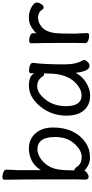

<svg xmlns="http://www.w3.org/2000/svg" viewBox="399 -1154 779 1618"><g transform="rotate(-90 789.0 -345.5)"><path d="M443 -272Q443 -420 338 -420Q306 -420 269.5 -398.5Q233 -377 202 -332Q171 -287 165 -209Q162 -167 162 -111L161 -110Q161 -109 163 -109Q177 -109 194 -84Q219 -47 275 -47Q331 -47 387 -109Q443 -171 443 -272ZM272 23Q231 23 199.5 5Q168 -13 158 -27V-30L157 -21Q155 -12 138.5 -0.5Q122 11 107 11Q84 11 84 -15L86 -106Q86 -593 83 -699Q83 -715 107 -715Q126 -715 147 -706.5Q168 -698 168 -681L164 -592V-391Q194 -442 242 -467Q290 -492 346 -492Q424 -492 473.5 -437Q523 -382 523 -287Q523 -193 489.5 -124.5Q456 -56 399 -16.5Q342 23 272 23Z M793 -48Q835 -48 876 -79Q978 -153 978 -330L979 -365H970Q961 -365 956 -372Q927 -422 871 -422Q814 -422 758.5 -352Q703 -282 703 -180Q703 -48 793 -48ZM790 24Q714 24 668.5 -27.5Q623 -79 623 -175Q623 -302 701 -397Q779 -492 876 -492Q958 -492 980 -446V-475Q980 -491 1005 -491Q1025 -491 1046.5 -483Q1068 -475 1068 -458Q1055 -368 1055 -195Q1055 -92 1089 -38Q1092 -32 1092 -25Q1092 -16 1077 1.5Q1062 19 1043 19Q997 19 984 -98Q956 -44 902 -10Q848 24 790 24Z M1295 16Q1276 16 1255 7.5Q1234 -1 1234 -18L1236 -106Q1236 -367 1233 -474Q1233 -490 1257 -490Q1276 -490 1297 -481.5Q1318 -473 1318 -458Q1318 -436 1317 -428Q1328 -444 1363 -467Q1401 -492 1444 -492Q1486 -492 1513 -481.5Q1540 -471 1558 -456Q1576 -441 1576 -424Q1576 -408 1563 -388Q1550 -368 1537 -368Q1523 -368 1515 -381Q1506 -398 1486 -406.5Q1466 -415 1452 -415Q1412 -415 1378 -390Q1328 -354 1318 -265Q1314 -230 1314 -106L1319 0Q1319 16 1295 16Z"/></g></svg>

Font: LXGW WenKai Medium
Style: Regular
Weight: 500
Designer: LXGW / Fontworks Inc.
Foundry: LXGW / Fontworks Inc.
Version: Version 1.501; October 10, 2024